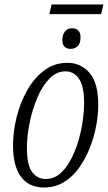

<svg xmlns="http://www.w3.org/2000/svg" viewBox="-20 -826 483 856"><path d="M200 -763 210 -806H441L431 -763ZM296 -608Q258 -608 258 -648Q258 -671 269.5 -685.5Q281 -700 301 -700Q318 -700 328.5 -690.5Q339 -681 339 -660Q339 -631 325.5 -619.5Q312 -608 296 -608ZM177 10Q109 10 73.5 -38Q38 -86 38 -178Q38 -239 54 -303.5Q70 -368 101 -423Q132 -478 177 -512Q222 -546 281 -546Q339 -546 378.5 -502Q418 -458 418 -358Q418 -314 408.5 -263.5Q399 -213 379.5 -164.5Q360 -116 331.5 -76.5Q303 -37 264 -13.5Q225 10 177 10ZM184 -28Q219 -28 246.5 -51Q274 -74 294.5 -112Q315 -150 328.5 -195Q342 -240 348.5 -285Q355 -330 355 -367Q355 -442 332 -475Q309 -508 272 -508Q232 -508 200 -475Q168 -442 146 -389.5Q124 -337 112 -278Q100 -219 100 -167Q100 -89 123.5 -58.5Q147 -28 184 -28Z"/></svg>

Font: Noto Serif ExtraCondensed Light
Style: Italic
Weight: 300
Width: 2
Italic angle: -12°
Designer: Monotype Design Team
Foundry: Monotype Imaging Inc.
Version: Version 2.014; ttfautohint (v1.8.4.7-5d5b)